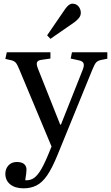

<svg xmlns="http://www.w3.org/2000/svg" viewBox="-20 -793 603 1043"><path d="M108 230Q62 230 35.5 208.5Q9 187 9 151Q9 124 26 105.5Q43 87 71 87Q121 87 124 126Q124 134 122.5 148.5Q121 163 117 186Q138 188 157 178.5Q176 169 195.5 140Q215 111 239 54L260 3L86 -413Q74 -443 66 -452Q58 -461 44 -465L9 -473L17 -509H254V-475L206 -468Q187 -466 181.5 -455.5Q176 -445 187 -418L307 -116H311L429 -413Q439 -438 433.5 -450Q428 -462 405 -466L364 -475L371 -509H563V-474L528 -467Q511 -463 502.5 -454Q494 -445 481 -413L292 50Q263 121 236 160Q209 199 178 214.5Q147 230 108 230ZM254 -582 236 -601 334 -744Q354 -773 373 -773Q395 -773 407 -757.5Q419 -742 419 -724Q419 -708 409 -695.5Q399 -683 384 -672Z"/></svg>

Font: Literata 36pt
Style: Regular
Weight: 400
Designer: Latin by Veronika Burian and Jose Scaglione. Greek by Irene Vlachou. Cyrillic by Vera Evstafieva.
Foundry: TypeTogether
Version: Version 3.002